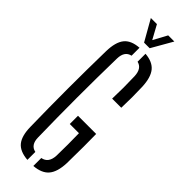

<svg xmlns="http://www.w3.org/2000/svg" viewBox="-317 -965 982 982"><g transform="rotate(45 174.5 -474.0)"><path d="M157 5.5Q99.5 1 74.5 -29.8Q49.5 -60.5 48.5 -125Q43 -399.5 48.5 -672.5Q50 -738.5 75 -770Q100 -801.5 157 -805.5V-748Q116 -739.5 114.5 -685.5Q108.5 -400.5 114.5 -115Q115 -60.5 157 -52ZM242 -522.5Q245 -604 242 -685.5Q239.5 -739 200.5 -748V-805.5Q255 -801 280 -770.2Q305 -739.5 308 -675.5Q311 -599 308 -522.5ZM200.5 6V-51.5Q244.5 -59.5 247 -115Q249 -196.5 247 -277.5H180.5V-337H312Q313 -298.5 312.8 -246.8Q312.5 -195 311.5 -125Q309 -60.5 283.2 -29.5Q257.5 1.5 200.5 6ZM155 -840.5 90.5 -954H134.5L175.5 -879L216 -954H260.5L195.5 -840.5Z"/></g></svg>

Font: Big Shoulders Stencil Display
Style: Regular
Weight: 400
Designer: Patric King
Foundry: XO Type Co
Version: Version 1.000